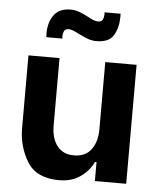

<svg xmlns="http://www.w3.org/2000/svg" viewBox="-54 -793 698 849"><g transform="rotate(5 295.5 -368.5)"><path d="M57 -528H195V-229Q195 -172 221 -138.5Q247 -105 295 -105Q347 -105 372.5 -140Q398 -175 398 -229V-528H537V0H398V-84H391Q373 -45 334.5 -17.5Q296 10 240 10Q139 10 98 -56.5Q57 -123 57 -206ZM128 -632Q128 -681 151.5 -713.5Q175 -746 226 -746Q245 -746 263 -739.5Q281 -733 304 -721Q316 -714 328.5 -709Q341 -704 350 -704Q366 -704 371 -714.5Q376 -725 376 -738Q376 -742 376 -747H447Q447 -740 447 -733Q447 -686 427 -651.5Q407 -617 351 -617Q331 -617 314.5 -623Q298 -629 271 -642Q239 -659 225 -659Q209 -659 204 -648Q199 -637 199 -625Q199 -620 200 -615H129Z"/></g></svg>

Font: Lopes Sans
Style: Bold
Weight: 700
Designer: Gabriel Lam, Diego Maldonado
Foundry: TypeRant, Foresti Design
Version: Version 4.000